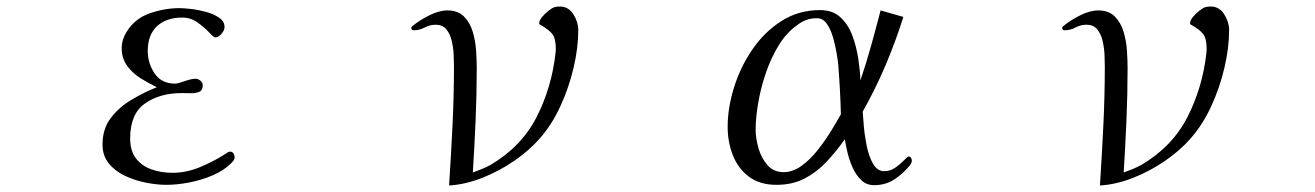

<svg xmlns="http://www.w3.org/2000/svg" viewBox="-20 -567 4040 590"><path d="M701 -84Q701 -78 698 -74Q695 -70 690 -65Q668 -43 633 -28Q598 -13 560.5 -6Q523 1 491 1Q463 1 429.5 -5.5Q396 -12 365.5 -26Q335 -40 315 -64Q295 -88 295 -123Q295 -171 320.5 -204.5Q346 -238 385 -261Q424 -284 462 -299Q437 -311 412 -326.5Q387 -342 370.5 -365Q354 -388 354 -419Q354 -433 358 -445.5Q362 -458 369 -469Q394 -510 440 -526Q486 -542 531 -542Q544 -542 566.5 -539.5Q589 -537 613 -530.5Q637 -524 653.5 -512.5Q670 -501 670 -484Q670 -474 660.5 -463Q651 -452 641 -452Q637 -452 622.5 -467.5Q608 -483 587 -498Q566 -513 540 -513Q491 -513 462.5 -486.5Q434 -460 434 -410Q434 -373 455 -341.5Q476 -310 518 -310Q526 -310 547 -317.5Q568 -325 581 -325Q589 -325 596 -319Q603 -313 603 -305Q603 -289 591.5 -284.5Q580 -280 565 -280.5Q550 -281 539 -281Q471 -281 425.5 -249Q380 -217 380 -142Q380 -103 398 -80Q416 -57 445.5 -46.5Q475 -36 510 -36Q553 -36 596 -54Q639 -72 674 -95Q677 -97 680 -99Q683 -101 687 -101Q694 -101 697.5 -95.5Q701 -90 701 -84Z M1757 -475Q1757 -420 1742.5 -358.5Q1728 -297 1702 -240.5Q1676 -184 1639 -142Q1607 -105 1560.5 -73Q1514 -41 1462 -20.5Q1410 0 1360 3Q1366 -89 1370.5 -181Q1375 -273 1375 -364Q1375 -379 1374 -400Q1373 -421 1368 -442Q1363 -463 1351.5 -477Q1340 -491 1319 -491Q1301 -491 1285 -482.5Q1269 -474 1252 -474Q1244 -474 1244 -481Q1244 -485 1249 -488Q1268 -504 1298.5 -519.5Q1329 -535 1355 -535Q1387 -535 1405.5 -516.5Q1424 -498 1432.5 -470Q1441 -442 1443 -411.5Q1445 -381 1445 -358Q1445 -278 1441.5 -197.5Q1438 -117 1433 -37Q1447 -42 1460.5 -47.5Q1474 -53 1487 -60Q1582 -116 1628.5 -206.5Q1675 -297 1687 -403Q1687 -406 1687.5 -409.5Q1688 -413 1688 -416Q1688 -448 1677.5 -462Q1667 -476 1640 -491L1637 -493Q1637 -493 1637 -494Q1637 -495 1637 -496Q1637 -504 1645.5 -514.5Q1654 -525 1665.5 -534Q1677 -543 1684 -545Q1692 -547 1700 -547Q1727 -547 1742 -523Q1757 -499 1757 -475Z M2564 -216Q2563 -254 2561 -291.5Q2559 -329 2556 -366Q2555 -379 2551 -403Q2547 -427 2540 -451.5Q2533 -476 2521 -493.5Q2509 -511 2491 -511Q2473 -511 2458.5 -506Q2444 -501 2430 -490Q2398 -468 2374 -429.5Q2350 -391 2334 -344.5Q2318 -298 2310 -251.5Q2302 -205 2302 -168Q2302 -143 2310.5 -112.5Q2319 -82 2338 -60Q2357 -38 2388 -38Q2416 -38 2442.5 -57Q2469 -76 2492 -105Q2515 -134 2533.5 -164Q2552 -194 2564 -216ZM2782 -73Q2782 -67 2776 -59Q2755 -33 2728 -15.5Q2701 2 2666 2Q2643 2 2627 -13Q2611 -28 2600.5 -51Q2590 -74 2584.5 -97.5Q2579 -121 2576 -139Q2550 -102 2520 -70Q2490 -38 2452.5 -18.5Q2415 1 2366 1Q2315 1 2281.5 -24Q2248 -49 2232 -90Q2216 -131 2216 -177Q2216 -235 2235.5 -298Q2255 -361 2292 -415Q2329 -469 2381.5 -502.5Q2434 -536 2500 -536Q2539 -536 2563 -513.5Q2587 -491 2599.5 -457Q2612 -423 2617.5 -386Q2623 -349 2624 -320Q2642 -373 2657 -427Q2672 -481 2686 -535L2756 -515Q2732 -439 2701 -366Q2670 -293 2631 -224Q2632 -209 2634.5 -179.5Q2637 -150 2643.5 -118Q2650 -86 2663 -63.5Q2676 -41 2697 -41Q2716 -41 2731.5 -52Q2747 -63 2758 -74.5Q2769 -86 2772 -86Q2777 -86 2779.5 -82Q2782 -78 2782 -73Z M3757 -475Q3757 -420 3742.5 -358.5Q3728 -297 3702 -240.5Q3676 -184 3639 -142Q3607 -105 3560.5 -73Q3514 -41 3462 -20.5Q3410 0 3360 3Q3366 -89 3370.5 -181Q3375 -273 3375 -364Q3375 -379 3374 -400Q3373 -421 3368 -442Q3363 -463 3351.5 -477Q3340 -491 3319 -491Q3301 -491 3285 -482.5Q3269 -474 3252 -474Q3244 -474 3244 -481Q3244 -485 3249 -488Q3268 -504 3298.5 -519.5Q3329 -535 3355 -535Q3387 -535 3405.5 -516.5Q3424 -498 3432.5 -470Q3441 -442 3443 -411.5Q3445 -381 3445 -358Q3445 -278 3441.5 -197.5Q3438 -117 3433 -37Q3447 -42 3460.5 -47.5Q3474 -53 3487 -60Q3582 -116 3628.5 -206.5Q3675 -297 3687 -403Q3687 -406 3687.5 -409.5Q3688 -413 3688 -416Q3688 -448 3677.5 -462Q3667 -476 3640 -491L3637 -493Q3637 -493 3637 -494Q3637 -495 3637 -496Q3637 -504 3645.5 -514.5Q3654 -525 3665.5 -534Q3677 -543 3684 -545Q3692 -547 3700 -547Q3727 -547 3742 -523Q3757 -499 3757 -475Z"/></svg>

Font: Kaisei Opti
Style: Regular
Weight: 400
Designer: Font-Kai, 金井和夫
Foundry: KAZUO KANAI
Version: Version 5.003